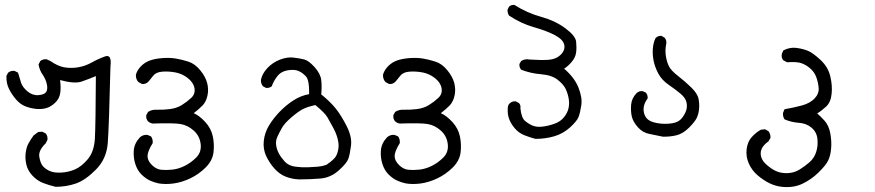

<svg xmlns="http://www.w3.org/2000/svg" viewBox="-20 -444 3540 777"><path d="M205 312Q179 306 154.5 296.5Q130 287 111 266.5Q92 246 86.5 221.5Q81 197 84 174Q87 151 96 135Q105 119 116 104L135 90L151 89L165 96Q174 107 172 122L165 136Q135 165 139 190Q143 215 152.5 227Q162 239 180 247.5Q198 256 227 254.5Q256 253 282.5 242Q309 231 335 200.5Q361 170 364 116Q367 62 368 -136Q339 -124 310.5 -114Q282 -104 223 -120Q227 -93 224 -69Q221 -45 203 -28Q185 -11 165.5 -6Q146 -1 124 -3.5Q102 -6 82 -14Q62 -22 45 -41.5Q28 -61 16.5 -84Q5 -107 6 -137L13 -150Q24 -159 39 -157L53 -150Q59 -129 65 -110Q71 -91 91.5 -74Q112 -57 136 -59Q160 -61 167 -72Q174 -83 169.5 -103.5Q165 -124 152.5 -142Q140 -160 136 -183L143 -197Q155 -206 169 -204L184 -197Q214 -176 240.5 -171.5Q267 -167 295.5 -171.5Q324 -176 351 -191Q378 -206 406 -216Q433 -225 427 -175Q421 73 416 136Q411 199 368.5 242Q326 285 287.5 298.5Q249 312 205 312Z M621 298Q603 294 586.5 286.5Q570 279 553 262.5Q536 246 527.5 219.5Q519 193 521.5 164Q524 135 547 111Q560 100 577 102L591 108Q599 118 598 135Q577 169 577 187.5Q577 206 594.5 223.5Q612 241 632 243Q652 245 677 242.5Q702 240 728 227Q754 214 775 192.5Q796 171 792 138.5Q788 106 764 84.5Q740 63 711 58Q682 53 599 56Q588 55 579 47Q570 37 572 22L579 9Q594 -1 614 0Q639 1 667 -2.5Q695 -6 716 -19Q737 -32 754 -48Q771 -64 767 -87Q763 -110 740 -128Q717 -146 689.5 -151Q662 -156 636.5 -154Q611 -152 599.5 -137Q588 -122 579 -112Q569 -103 555 -104L540 -112Q529 -124 530 -142Q536 -162 552 -177.5Q568 -193 589 -200Q610 -207 639 -209Q668 -211 692 -207Q716 -203 742.5 -194.5Q769 -186 790.5 -159.5Q812 -133 818.5 -107.5Q825 -82 819.5 -57Q814 -32 800 -17.5Q786 -3 764 14Q787 24 810.5 49.5Q834 75 841 107Q848 139 844 172.5Q840 206 812.5 233.5Q785 261 750.5 277.5Q716 294 682.5 298.5Q649 303 621 298Z M1191 282Q1162 281 1136.5 271Q1111 261 1090.5 238Q1070 215 1057 187Q1044 159 1047.5 126Q1051 93 1068.5 64Q1086 35 1111.5 8.5Q1137 -18 1167 -37.5Q1197 -57 1231 -63Q1232 -120 1218 -135Q1204 -150 1187.5 -157Q1171 -164 1144 -159.5Q1117 -155 1101.5 -134.5Q1086 -114 1080 -95Q1070 -87 1057 -88L1044 -95Q1035 -106 1036 -121Q1041 -146 1062 -168.5Q1083 -191 1112.5 -202.5Q1142 -214 1167.5 -211Q1193 -208 1211 -203.5Q1229 -199 1253 -172.5Q1277 -146 1280 -120Q1283 -94 1280 -62Q1316 -33 1338.5 -5Q1361 23 1383 66.5Q1405 110 1400.5 145.5Q1396 181 1389.5 199Q1383 217 1350.5 246Q1318 275 1276.5 278.5Q1235 282 1191 282ZM1301 223Q1333 201 1340 187.5Q1347 174 1349.5 157Q1352 140 1346.5 118Q1341 96 1328.5 73Q1316 50 1305.5 31.5Q1295 13 1256 -19Q1229 -13 1210 -4.5Q1191 4 1161.5 29Q1132 54 1121 73.5Q1110 93 1102.5 109.5Q1095 126 1097.5 143.5Q1100 161 1108.5 177Q1117 193 1132.5 210Q1148 227 1175.5 230.5Q1203 234 1226 233Q1249 232 1266.5 230.5Q1284 229 1301 223Z M1621 298Q1603 294 1586.5 286.5Q1570 279 1553 262.5Q1536 246 1527.5 219.5Q1519 193 1521.5 164Q1524 135 1547 111Q1560 100 1577 102L1591 108Q1599 118 1598 135Q1577 169 1577 187.5Q1577 206 1594.5 223.5Q1612 241 1632 243Q1652 245 1677 242.5Q1702 240 1728 227Q1754 214 1775 192.5Q1796 171 1792 138.5Q1788 106 1764 84.5Q1740 63 1711 58Q1682 53 1599 56Q1588 55 1579 47Q1570 37 1572 22L1579 9Q1594 -1 1614 0Q1639 1 1667 -2.5Q1695 -6 1716 -19Q1737 -32 1754 -48Q1771 -64 1767 -87Q1763 -110 1740 -128Q1717 -146 1689.5 -151Q1662 -156 1636.5 -154Q1611 -152 1599.5 -137Q1588 -122 1579 -112Q1569 -103 1555 -104L1540 -112Q1529 -124 1530 -142Q1536 -162 1552 -177.5Q1568 -193 1589 -200Q1610 -207 1639 -209Q1668 -211 1692 -207Q1716 -203 1742.5 -194.5Q1769 -186 1790.5 -159.5Q1812 -133 1818.5 -107.5Q1825 -82 1819.5 -57Q1814 -32 1800 -17.5Q1786 -3 1764 14Q1787 24 1810.5 49.5Q1834 75 1841 107Q1848 139 1844 172.5Q1840 206 1812.5 233.5Q1785 261 1750.5 277.5Q1716 294 1682.5 298.5Q1649 303 1621 298Z M2147 118Q2124 112 2101.5 103Q2079 94 2063 75Q2047 56 2040 36.5Q2033 17 2035 -9Q2036 -20 2043 -26Q2053 -35 2067 -34L2080 -27Q2088 -19 2086 -6Q2090 33 2105 45.5Q2120 58 2136 64.5Q2152 71 2174.5 68.5Q2197 66 2222 57.5Q2247 49 2261.5 31.5Q2276 14 2280.5 -5Q2285 -24 2281.5 -44.5Q2278 -65 2269.5 -83.5Q2261 -102 2237 -121Q2213 -140 2170 -143.5Q2127 -147 2089 -162Q2081 -171 2082 -185L2089 -197Q2104 -207 2124 -203Q2170 -200 2200 -202Q2230 -204 2249 -222.5Q2268 -241 2263.5 -262.5Q2259 -284 2226 -301.5Q2193 -319 2140.5 -334Q2088 -349 2040 -381Q2033 -392 2034 -405L2040 -417Q2048 -425 2062 -424Q2112 -392 2169.5 -376Q2227 -360 2268 -329.5Q2309 -299 2311.5 -275.5Q2314 -252 2311.5 -232Q2309 -212 2294.5 -194.5Q2280 -177 2263 -166Q2305 -130 2321 -89.5Q2337 -49 2332.5 -18.5Q2328 12 2321.5 29Q2315 46 2287 71.5Q2259 97 2223 107.5Q2187 118 2147 118Z M2662 109Q2635 103 2608 98Q2581 93 2561.5 71Q2542 49 2537 28Q2532 7 2534 -19.5Q2536 -46 2556 -67Q2567 -77 2581 -75L2594 -69Q2602 -59 2601 -46Q2585 -24 2584.5 -4.5Q2584 15 2593 29.5Q2602 44 2624 50.5Q2646 57 2671 57Q2696 57 2712.5 52Q2729 47 2739.5 34Q2750 21 2756 5.5Q2762 -10 2758.5 -28.5Q2755 -47 2735 -64Q2715 -81 2686.5 -100.5Q2658 -120 2644 -146.5Q2630 -173 2625 -198.5Q2620 -224 2622 -248Q2624 -272 2633 -290Q2643 -300 2657 -299L2670 -291Q2679 -280 2676 -265Q2671 -242 2674.5 -218.5Q2678 -195 2686.5 -177Q2695 -159 2724 -136.5Q2753 -114 2778 -89.5Q2803 -65 2807 -43.5Q2811 -22 2809 -2Q2807 18 2799.5 33.5Q2792 49 2768 73Q2744 97 2717.5 103.5Q2691 110 2662 109Z M3144 312Q3117 309 3093 297Q3069 285 3046 265.5Q3023 246 3010.5 218Q2998 190 3001.5 160Q3005 130 3022 111Q3039 92 3059 81L3076 79L3090 87Q3099 99 3098 114L3090 128Q3059 150 3058.5 175.5Q3058 201 3081 221.5Q3104 242 3124.5 250Q3145 258 3170 256.5Q3195 255 3216 242Q3237 229 3256 212.5Q3275 196 3283 171Q3291 146 3288 118Q3285 90 3264 72.5Q3243 55 3213 53Q3183 51 3155 39Q3147 27 3149 12L3155 -2Q3191 -8 3224.5 -17Q3258 -26 3276.5 -45.5Q3295 -65 3293 -88Q3291 -111 3283.5 -131.5Q3276 -152 3259.5 -166.5Q3243 -181 3224 -188Q3205 -195 3165 -192L3150 -200Q3141 -210 3144 -226L3150 -240Q3177 -254 3204.5 -250Q3232 -246 3251.5 -237.5Q3271 -229 3301 -201Q3331 -173 3340 -135.5Q3349 -98 3345.5 -64Q3342 -30 3323 -12.5Q3304 5 3287 15Q3298 24 3316 43.5Q3334 63 3340 95Q3346 127 3343.5 156.5Q3341 186 3331.5 205.5Q3322 225 3293 253.5Q3264 282 3227.5 299.5Q3191 317 3144 312Z"/></svg>

Font: NaniFont Regular
Style: Regular
Weight: 400
Designer: Nanigashitei
Version: Version 1.036